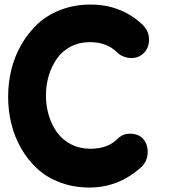

<svg xmlns="http://www.w3.org/2000/svg" viewBox="-20 -822 752 853"><path d="M501 -204.1Q524.9 -228 556.2 -228Q596.2 -228 616.2 -204.8Q636.2 -181.6 636.2 -147Q636.2 -105.5 606 -78.1Q505.9 11.2 377.9 11.2Q307.6 11.2 247.6 -11.2Q187.5 -33.7 145.5 -72.5Q103.5 -111.3 74 -162.8Q44.4 -214.4 30.3 -272.5Q16.1 -330.6 16.1 -392.1Q16.1 -454.1 30.5 -512.9Q44.9 -571.8 75.2 -624.3Q105.5 -676.8 147.9 -716.3Q190.4 -755.9 251 -778.8Q311.5 -801.8 382.8 -801.8Q515.6 -801.8 610.8 -714.8Q642.1 -685.1 642.1 -647Q642.1 -609.9 619.4 -586.9Q596.7 -564 563 -564Q547.4 -564 529.8 -570.6Q512.2 -577.1 502 -587.9Q455.1 -634.8 379.9 -634.8Q332 -634.8 293.9 -614.7Q255.9 -594.7 232.4 -561Q209 -527.3 196.5 -485.6Q184.1 -443.8 184.1 -397.9Q184.1 -351.6 196.8 -309.3Q209.5 -267.1 233.4 -233.9Q257.3 -200.7 295.7 -180.9Q334 -161.1 380.9 -161.1Q458 -161.1 501 -204.1Z"/></svg>

Font: BPreplay
Style: Bold
Weight: 700
Designer: Magenta/George Triantafyllakos
Foundry: Magenta/George Triantafyllakos
Version: Version 1.00